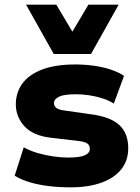

<svg xmlns="http://www.w3.org/2000/svg" viewBox="-20 -794 600 825"><path d="M284 11Q233 11 188.5 5.5Q144 0 107.5 -11Q71 -22 43 -39L82 -161Q109 -146 141.5 -136.5Q174 -127 208.5 -122Q243 -117 273 -117Q322 -117 344 -126.5Q366 -136 366 -155Q366 -170 355 -177.5Q344 -185 319 -188L199 -202Q122 -211 85 -251.5Q48 -292 48 -346Q48 -395 75 -433.5Q102 -472 159 -494.5Q216 -517 304 -517Q345 -517 384 -511.5Q423 -506 456 -495Q489 -484 513 -468L469 -349Q449 -362 421.5 -371Q394 -380 364 -384.5Q334 -389 306 -389Q255 -389 233.5 -378.5Q212 -368 212 -351Q212 -337 223 -329.5Q234 -322 258 -319L371 -303Q455 -292 493 -256.5Q531 -221 531 -157Q531 -104 501 -66.5Q471 -29 415.5 -9Q360 11 284 11ZM211 -562 92 -774H222L291 -658L360 -774H490L371 -562Z"/></svg>

Font: Nunito Sans 7pt Black
Style: Regular
Weight: 900
Designer: Vernon Adams
Foundry: Vernon Adams
Version: Version 3.101;gftools[0.9.27]